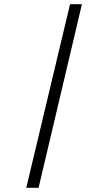

<svg xmlns="http://www.w3.org/2000/svg" viewBox="-20 -780 519 921"><path d="M106 121H165L373 -760H316Z"/></svg>

Font: Noto Serif Devanagari SemiCondensed Medium
Style: Regular
Weight: 500
Width: 4
Designer: Universal Thirst, Indian Type Foundry and the Monotype Design Team
Foundry: Monotype Imaging Inc.
Version: Version 2.004